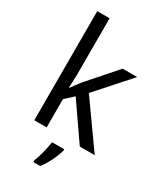

<svg xmlns="http://www.w3.org/2000/svg" viewBox="-239 -849 985 1158"><g transform="rotate(30 254.0 -269.5)"><path d="M165 -363 163 -308Q161 -286 161 -276H165Q169 -281 190 -310Q211 -339 226 -355L385 -536H486L282 -307L500 0H396L223 -250L165 -197V0H79V-760H165ZM323 70Q316 100 294 145.5Q272 191 248 221H200V209Q211 184 222.5 138.5Q234 93 238 61H323Z"/></g></svg>

Font: Noto Sans Display
Style: Regular
Weight: 400
Designer: Monotype Design team
Foundry: Monotype Imaging Inc.
Version: Version 1.000